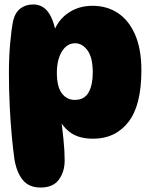

<svg xmlns="http://www.w3.org/2000/svg" viewBox="-20 -640 669 861"><path d="M129 -620Q170 -620 195.5 -586.5Q221 -553 233 -481L212 -470Q230 -540 279 -577Q328 -614 395 -614Q459 -614 508 -582Q557 -550 585.5 -485.5Q614 -421 614 -324Q614 -167 555.5 -92.5Q497 -18 398 -18Q331 -18 292.5 -48Q254 -78 239 -121L251 -127Q259 -71 264.5 -16.5Q270 38 270 79Q270 130 244 165.5Q218 201 162 201Q110 201 82.5 167.5Q55 134 45 76Q39 35 33 -28.5Q27 -92 23.5 -166Q20 -240 20 -312Q20 -383 25.5 -445.5Q31 -508 39 -547Q48 -584 71.5 -602Q95 -620 129 -620ZM317 -446Q280 -446 257.5 -409Q235 -372 235 -313Q235 -252 257 -222Q279 -192 315 -192Q359 -192 377.5 -226Q396 -260 396 -314Q396 -382 372.5 -414Q349 -446 317 -446Z"/></svg>

Font: DynaPuff
Style: Bold
Weight: 700
Designer: Toshi Omagari, Jennifer Daniel
Foundry: Google Fonts
Version: Version 2.000